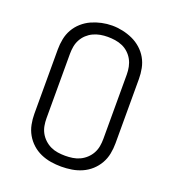

<svg xmlns="http://www.w3.org/2000/svg" viewBox="-136 -852 873 965"><g transform="rotate(20 300.0 -369.0)"><path d="M300 8Q272 8 244 3.5Q216 -1 190 -12.5Q164 -24 143 -43Q122 -62 108 -86.5Q94 -111 88.5 -139Q83 -167 83 -195V-540Q83 -568 88.5 -596Q94 -624 108 -648.5Q122 -673 143.5 -692Q165 -711 190.5 -722.5Q216 -734 244 -740Q272 -746 300 -746Q328 -746 356 -740Q384 -734 409.5 -722.5Q435 -711 456.5 -692Q478 -673 492 -648.5Q506 -624 511.5 -596Q517 -568 517 -540V-195Q517 -167 511.5 -139Q506 -111 492 -86.5Q478 -62 457 -43Q436 -24 410 -12.5Q384 -1 356 3.5Q328 8 300 8ZM300 -50Q320 -50 340 -53Q360 -56 378 -64.5Q396 -73 411 -87Q426 -101 435.5 -118.5Q445 -136 448.5 -155.5Q452 -175 452 -195V-540Q452 -560 448 -580Q444 -600 434.5 -617.5Q425 -635 410 -649Q395 -663 376.5 -671Q358 -679 338 -682Q318 -685 298 -685Q278 -685 258.5 -681.5Q239 -678 221 -669.5Q203 -661 188.5 -647.5Q174 -634 164.5 -616.5Q155 -599 151.5 -579.5Q148 -560 148 -540V-195Q148 -175 151.5 -155.5Q155 -136 164.5 -118.5Q174 -101 189 -87Q204 -73 222 -64.5Q240 -56 260 -53Q280 -50 300 -50Z"/></g></svg>

Font: Iosevka Curly Light Extended
Style: Regular
Weight: 300
Width: 7
Monospace: yes
Designer: Belleve Invis
Foundry: Belleve Invis
Version: Version 11.1.0; ttfautohint (v1.8.3)